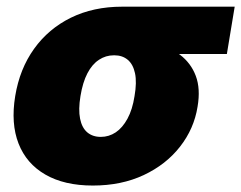

<svg xmlns="http://www.w3.org/2000/svg" viewBox="-20 -556 736 586"><path d="M263.2 10.3Q176.3 10.3 118.4 -23.2Q60.5 -56.6 36.6 -117.9Q12.7 -179.2 26.4 -262.7Q40 -345.7 84 -407Q127.9 -468.3 196.5 -502Q265.1 -535.6 352.5 -535.6H696.3L672.4 -391.1H433.6L327.6 -387.2Q302.7 -387.2 282 -373.5Q261.2 -359.9 246.8 -332.3Q232.4 -304.7 225.6 -262.7Q218.8 -221.7 224.4 -193.8Q230 -166 246.3 -152.1Q262.7 -138.2 287.6 -138.2Q312.5 -138.2 333.3 -152.1Q354 -166 369.1 -193.8Q384.3 -221.7 390.6 -262.7Q397.9 -304.7 392.1 -332.3Q386.2 -359.9 369.9 -373.5Q353.5 -387.2 329.1 -387.2L337.4 -438.5Q397 -438.5 446.3 -426.5Q495.6 -414.6 529.3 -388.9Q563 -363.3 577.6 -324.2Q592.3 -285.2 583 -230.5Q572.3 -163.1 529.5 -108.4Q486.8 -53.7 418.7 -21.7Q350.6 10.3 263.2 10.3Z"/></svg>

Font: Inter 20pt Black
Style: Italic
Weight: 900
Italic angle: -9.3988°
Version: Version 4.001;git-66647c0bb